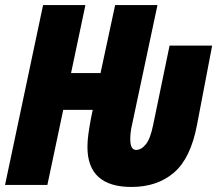

<svg xmlns="http://www.w3.org/2000/svg" viewBox="-25 -734 862 762"><path d="M497 8Q599 8 665.5 -49Q732 -106 757 -239L817 -553H648L583 -239Q572 -184 554 -161.5Q536 -139 515 -139Q492 -139 492 -182Q492 -209 499 -239L600 -714H432L374 -444H257L314 -714H146L-5 0H163L226 -298H343L336 -264Q330 -232 326 -203.5Q322 -175 322 -151Q322 8 497 8Z"/></svg>

Font: Noto Sans Display Condensed Black
Style: Italic
Weight: 900
Width: 3
Italic angle: -192°
Designer: Monotype Design Team
Foundry: Monotype Imaging Inc.
Version: Version 1.900